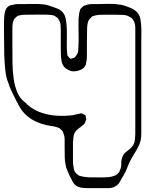

<svg xmlns="http://www.w3.org/2000/svg" viewBox="-26 -776 783 992"><path d="M704 -564V-119Q704 -103 704 -86Q704 -69 701 -52Q698 -38 692 -25.5Q686 -13 679 0Q669 16 659.5 32Q650 48 642 65Q637 75 633.5 85Q630 95 625 106Q615 127 601 149Q597 157 592 165.5Q587 174 580 180Q561 196 534.5 196Q508 196 485 196H424Q416 195 407 195Q398 195 390 193Q386 191 380 189.5Q374 188 370 185Q357 177 350 163.5Q343 150 336 137Q331 126 326 114.5Q321 103 317 92Q309 64 308.5 34.5Q308 5 308 -23Q308 -38 308 -55Q308 -72 302 -86Q300 -95 297 -99Q296 -101 293 -103Q290 -105 288 -107Q287 -109 284.5 -111Q282 -113 280 -114Q277 -116 273.5 -117Q270 -118 267 -119Q255 -123 242 -124.5Q229 -126 216 -129Q188 -135 162.5 -146.5Q137 -158 115 -176Q90 -197 74.5 -225Q59 -253 45 -282Q37 -298 29.5 -314.5Q22 -331 17 -348Q6 -373 1.5 -412Q-3 -451 -4 -494Q-5 -537 -5 -575Q-5 -604 -5.5 -633.5Q-6 -663 -4 -692Q-3 -708 2.5 -723.5Q8 -739 24 -747Q26 -749 29.5 -749Q33 -749 36 -750Q51 -755 66.5 -755Q82 -755 97 -755Q121 -755 145.5 -755.5Q170 -756 193 -754Q207 -753 219.5 -749.5Q232 -746 245 -741Q258 -737 271 -731.5Q284 -726 294 -717Q308 -703 312.5 -683.5Q317 -664 318 -645Q320 -619 319.5 -592Q319 -565 319 -539Q319 -529 319.5 -520Q320 -511 321 -501Q321 -499 321.5 -495Q322 -491 323 -488Q324 -486 326.5 -484Q329 -482 330 -480Q332 -479 334.5 -476Q337 -473 338 -472Q340 -472 344 -473.5Q348 -475 349 -475Q351 -476 354.5 -477Q358 -478 360 -479Q362 -481 364 -483.5Q366 -486 367 -488Q369 -490 370.5 -492.5Q372 -495 373 -497Q377 -505 378 -514Q379 -523 379 -531Q381 -568 380 -605.5Q379 -643 380 -680Q381 -690 382 -699.5Q383 -709 386 -719L389 -729L396 -736Q398 -738 400 -740.5Q402 -743 404 -744Q406 -746 410 -747Q414 -748 417 -749Q431 -755 447.5 -755Q464 -755 480 -755Q509 -755 537.5 -756Q566 -757 594 -752Q604 -751 613 -748Q622 -745 631 -742Q647 -737 663 -728Q679 -719 689 -704Q697 -692 699.5 -677.5Q702 -663 703 -649Q705 -628 704.5 -606.5Q704 -585 704 -564ZM431 140Q457 140 484.5 140.5Q512 141 538 139Q552 137 565.5 132Q579 127 588 115Q590 113 591 110.5Q592 108 593 105Q601 88 600.5 69Q600 50 607 33Q613 19 624 10Q635 1 646.5 -8Q658 -17 664 -30Q670 -41 671 -55Q672 -69 673 -81V-604Q673 -618 673 -633.5Q673 -649 668 -662Q666 -666 663 -671Q660 -676 657 -680Q656 -682 653 -683.5Q650 -685 648 -686Q632 -698 610.5 -699Q589 -700 569 -700H507Q495 -700 483 -699Q471 -698 459 -694Q457 -693 454 -692.5Q451 -692 449 -690Q448 -689 446.5 -687Q445 -685 443 -684Q441 -681 438 -678.5Q435 -676 433 -673Q432 -671 431 -668Q430 -665 429 -663Q426 -654 425 -645Q424 -636 424 -627Q423 -592 423 -556.5Q423 -521 423 -486Q423 -477 422 -468Q421 -459 419 -451Q418 -448 418 -445Q418 -442 416 -439Q409 -424 393.5 -416.5Q378 -409 362 -408Q349 -406 338 -410Q328 -414 319.5 -419Q311 -424 304 -432Q296 -443 293 -456.5Q290 -470 289 -483Q288 -506 288 -529.5Q288 -553 288 -576V-619Q288 -633 287 -647Q286 -661 278 -673Q276 -679 273 -682Q270 -685 266 -687Q263 -689 260 -691.5Q257 -694 254 -695Q247 -698 237.5 -698.5Q228 -699 220 -700Q194 -701 168 -700.5Q142 -700 116 -700Q105 -700 94.5 -699.5Q84 -699 73 -696Q71 -695 68 -694.5Q65 -694 63 -692Q61 -691 59.5 -689.5Q58 -688 57 -687Q55 -685 52 -682.5Q49 -680 47 -677Q42 -669 40 -657Q38 -646 38 -633Q38 -620 38 -609V-529Q38 -493 38.5 -451.5Q39 -410 44.5 -370Q50 -330 64 -297.5Q78 -265 105 -246Q117 -233 132 -222Q146 -212 161.5 -204.5Q177 -197 193 -192Q231 -180 271.5 -178Q312 -176 351 -181Q359 -183 367 -185Q375 -187 383 -188Q386 -189 390 -190Q394 -191 396 -190Q398 -190 401 -188.5Q404 -187 406 -185Q408 -184 411 -183Q414 -182 415 -180Q417 -178 417 -173.5Q417 -169 418 -167Q418 -165 419 -162.5Q420 -160 419 -158Q419 -156 417.5 -153Q416 -150 415 -148Q414 -146 413.5 -143Q413 -140 411 -138Q408 -133 403 -130Q393 -121 381.5 -113Q370 -105 362 -94Q355 -82 353.5 -67.5Q352 -53 351 -39V30Q351 43 351 55.5Q351 68 353 81Q354 89 356 99Q358 109 364 116Q366 119 369 121.5Q372 124 375 126Q377 127 378.5 128.5Q380 130 381 131Q383 132 386 132.5Q389 133 392 134Q402 137 411.5 138Q421 139 431 140Z"/></svg>

Font: Rubik Vinyl
Style: Regular
Weight: 400
Designer: Hubert and Fischer, NaN
Foundry: Hubert and Fischer, NaN
Version: Version 2.200